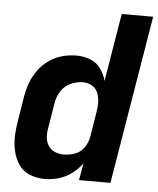

<svg xmlns="http://www.w3.org/2000/svg" viewBox="-53 -781 687 834"><g transform="rotate(5 290.5 -363.5)"><path d="M172 8Q203 8 233 -0.5Q263 -9 289.5 -28.5Q316 -48 335 -74L322 0H459L581 -735H444L395 -439Q387 -468 370 -492Q353 -516 324.5 -527Q296 -538 264 -538Q234 -538 203.5 -530Q173 -522 146 -503.5Q119 -485 99.5 -458.5Q80 -432 69 -402.5Q58 -373 53 -343L35 -233Q29 -199 28 -165.5Q27 -132 34.5 -100Q42 -68 60 -42Q78 -16 108.5 -4Q139 8 172 8ZM247 -105Q226 -105 207.5 -112.5Q189 -120 178.5 -136.5Q168 -153 166.5 -173.5Q165 -194 169 -214L187 -324Q191 -351 206.5 -376Q222 -401 249 -413Q276 -425 303 -425Q324 -425 342 -414.5Q360 -404 367.5 -384.5Q375 -365 375.5 -343.5Q376 -322 372 -301L354 -191Q350 -167 335 -145Q320 -123 295.5 -114Q271 -105 247 -105Z"/></g></svg>

Font: Iosevka Sparkle XBdObl
Style: Regular
Weight: 800
Italic angle: -9°
Designer: Belleve Invis
Foundry: Belleve Invis
Version: Version 4.5.0; ttfautohint (v1.8.3)